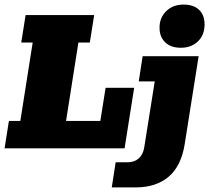

<svg xmlns="http://www.w3.org/2000/svg" viewBox="-22 -649 915 840"><path d="M-2 0 17 -120H67L121 -463H71L90 -583H390L371 -463H321L267 -120H417L440 -265H565L523 0ZM467 171 484 61H536Q566 61 585 44Q604 27 609 -4L655 -293H585L602 -403H847L786 -18Q771 77 716 124Q661 171 570 171ZM769 -440Q726 -440 701 -463.5Q676 -487 676 -528Q676 -572 705.5 -600.5Q735 -629 781 -629Q825 -629 849 -606Q873 -583 873 -542Q873 -496 844 -468Q815 -440 769 -440Z"/></svg>

Font: Rokkitt SemiBold Black
Style: Italic
Weight: 900
Italic angle: -9°
Version: Version 3.103